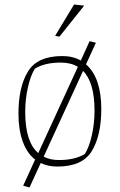

<svg xmlns="http://www.w3.org/2000/svg" viewBox="-20 -730 532 853"><path d="M244 -567 225 -571 309 -710 354 -705ZM430 -246Q430 -128 388 -59Q346 10 235 10Q192 10 161 -6L111 103L83 95L136 -21Q100 -49 81 -101.5Q62 -154 62 -225Q62 -343 104 -412Q146 -481 257 -481Q304 -481 339 -461L378 -547L406 -540L362 -444Q396 -415 413 -364.5Q430 -314 430 -246ZM150 -50 326 -433Q295 -452 250 -452Q179 -452 135 -425Q116 -395 104 -342Q92 -289 92 -233Q92 -99 150 -50ZM400 -238Q400 -364 349 -415L174 -34Q203 -19 242 -19Q313 -19 357 -46Q376 -76 388 -129Q400 -182 400 -238Z"/></svg>

Font: Athiti ExtraLight
Style: Regular
Weight: 250
Version: Version 1.032